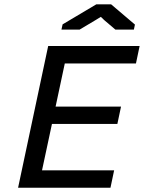

<svg xmlns="http://www.w3.org/2000/svg" viewBox="-20 -877 672 897"><path d="M64.5 0ZM205.1 -662.1H632.3L615.2 -580.6H282.7L239.7 -378.9H545.4L528.3 -297.9H222.7L176.3 -81.1H513.2L496.1 0H64.5ZM430.2 -856.9H499L610.4 -762.2L605.5 -738.8H519L466.8 -783.2L451.2 -798.3L428.2 -784.2L352.1 -738.8H267.1L272.5 -763.2Z"/></svg>

Font: PT Astra Sans
Style: Italic
Weight: 400
Italic angle: -16°
Designer: A.Korolkova, I. Chaeva
Foundry: ParaType Ltd
Version: Version 1.001; ttfautohint (v1.6)